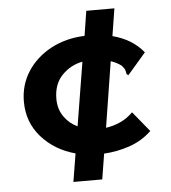

<svg xmlns="http://www.w3.org/2000/svg" viewBox="-51 -669 702 789"><g transform="rotate(-5 300.0 -275.0)"><path d="M339 73H220L239 -43Q154 -66 100 -127Q46 -188 46 -273Q46 -342 81.5 -397Q117 -452 178.5 -485Q240 -518 318 -521L334 -623H450L432 -510Q513 -489 559 -432L490 -352L483 -344L476 -350Q475 -359 472.5 -366.5Q470 -374 459 -386Q440 -400 416 -408L373 -137Q403 -141 432 -154Q461 -167 485 -191L553 -108Q513 -70 461.5 -52.5Q410 -35 356 -32ZM180 -273Q180 -231 201.5 -200Q223 -169 257 -153L300 -416Q251 -407 215.5 -370.5Q180 -334 180 -273Z"/></g></svg>

Font: Inconsolata Expanded ExtraBold
Style: Regular
Weight: 800
Width: 7
Monospace: yes
Designer: Raph Levien, Cyreal, Brenton Simpson
Foundry: Raph Levien, Cyreal, Google
Version: Version 3.001; ttfautohint (v1.8.2.53-6de2)